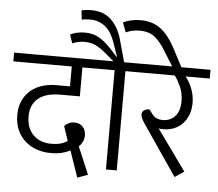

<svg xmlns="http://www.w3.org/2000/svg" viewBox="-71 -985 1270 1116"><g transform="rotate(5 564.0 -426.5)"><path d="M443 -187Q443 -164 433.5 -146.5Q424 -129 413 -120L481 40L420 62L367 -92Q344 -80 317 -73.5Q290 -67 253 -67Q212 -67 174 -79.5Q136 -92 106.5 -117.5Q77 -143 59 -181Q41 -219 41 -271Q41 -321 59 -357.5Q77 -394 106 -417.5Q135 -441 173 -452Q211 -463 251 -463H332V-579H-9V-630H512V-579H394V-410H278Q241 -410 210 -402Q179 -394 156 -377Q133 -360 120 -333Q107 -306 107 -269Q107 -230 119 -202Q131 -174 151.5 -156Q172 -138 197.5 -129.5Q223 -121 250 -121Q285 -121 308.5 -128Q332 -135 346 -146L318 -230Q327 -241 342.5 -248.5Q358 -256 376 -256Q407 -256 425 -236Q443 -216 443 -187Z M633 -630H740V-579H645V0H582V-579H487V-630H571L527 -667Q506 -685 489.5 -696.5Q473 -708 457.5 -715Q442 -722 426 -725Q410 -728 390 -728Q373 -728 354.5 -723.5Q336 -719 323 -713L306 -763Q321 -771 343.5 -776.5Q366 -782 390 -782Q437 -782 472 -762.5Q507 -743 541 -707L586 -658H589L561 -738Q537 -806 499.5 -833Q462 -860 417 -860Q403 -860 390 -859Q377 -858 366 -855L360 -909Q369 -911 385 -913Q401 -915 417 -915Q488 -915 532 -874Q576 -833 596 -763Z M1037 -27 983 9 790 -274Q773 -298 766.5 -312Q760 -326 760 -337Q760 -353 773 -361.5Q786 -370 803 -370L820 -348Q834 -329 849.5 -322Q865 -315 886 -315Q930 -315 957.5 -345.5Q985 -376 985 -432Q985 -481 968 -518Q951 -555 933 -579H720V-630H1137V-579H996Q1005 -568 1014.5 -552.5Q1024 -537 1032 -518Q1040 -499 1045 -476.5Q1050 -454 1050 -429Q1050 -391 1038.5 -360.5Q1027 -330 1006.5 -308Q986 -286 957 -274Q928 -262 893 -262Q886 -262 878.5 -262.5Q871 -263 866 -265Z M606 -860Q623 -869 650.5 -875.5Q678 -882 706 -882Q778 -882 825 -846Q872 -810 907 -744L983 -600H932L860 -716Q830 -766 796.5 -793.5Q763 -821 706 -821Q685 -821 663.5 -816Q642 -811 627 -804Z"/></g></svg>

Font: Mukta Light
Style: Regular
Weight: 300
Designer: Girish Dalvi and Yashodeep Gholap
Foundry: Ek Type
Version: Version 2.538;PS 1.002;hotconv 16.6.51;makeotf.lib2.5.65220;